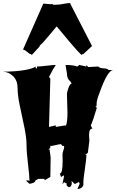

<svg xmlns="http://www.w3.org/2000/svg" viewBox="-22 -1172 772 1259"><path d="M262.2 -1148.4 310.1 -1144.5Q315.4 -1144.5 321.3 -1146L327.1 -1140.6Q346.2 -1140.6 381.3 -1143.6L380.4 -1144.5Q422.9 -1151.9 433.1 -1151.9L441.4 -1150.9L438.5 -1148.4L581.5 -870.1L523.9 -816.9L521 -818.8L513.2 -811.5Q495.1 -826.2 438.7 -892.3Q382.3 -958.5 349.6 -999Q286.1 -921.9 252.9 -885.3L251 -885.7L236.8 -870.1L238.8 -868.2L186.5 -811.5L178.7 -818.8L175.3 -816.9Q174.3 -817.4 168.5 -822Q162.6 -826.7 158 -830.3Q153.3 -834 147.5 -838.4Q133.8 -847.2 128.9 -847.2ZM320.3 -1147.5Q320.3 -1147.5 322.3 -1147.5L321.3 -1146Q321.3 -1147 320.3 -1147.5ZM318.8 -1148.4 320.3 -1147.5Q318.8 -1147.5 318.8 -1148.4ZM564 -249 554.2 -170.4 535.6 -154.8 544.4 -158.2Q544.4 -126 534.4 -63Q524.4 0 524.4 33.2H525.4Q525.4 49.3 513.2 58.3Q501 67.4 485.8 67.4L500.5 33.2L496.1 22.5L494.1 22L470.2 34.2L465.8 33.2L447.3 13.7L448.7 26.9Q448.7 55.2 427.2 55.2Q426.3 54.2 422.4 50.8Q413.6 43.9 413.6 40Q413.6 36.1 417 33.2L397.9 22.5L387.7 37.1Q388.2 27.8 393.1 8.1Q397.9 -11.7 397.9 -22.5L378.4 -11.7L370.1 -33.7Q388.7 -33.7 388.7 -116.2L387.7 -159.7Q387.7 -168.5 393.3 -184.8Q398.9 -201.2 398.9 -208.5Q398.9 -215.8 392.1 -215.8L387.7 -214.8L378.4 -226.6Q366.7 -226.6 343.5 -220.7Q320.3 -214.8 308.1 -214.8V-204.1L294.9 -189L302.7 -193.4Q310.1 -142.1 310.1 -140.6L308.1 -11.7L269.5 10.7L270.5 3.4L267.1 1H230L210.4 10.7Q209 28.3 171.4 33.2L149.9 13.7Q149.9 10.7 157.7 10.7Q165.5 10.7 171.4 14.6Q170.9 -22 161.4 -98.4Q151.9 -174.8 151.9 -222.4Q151.9 -270 137.2 -340.1Q122.6 -410.2 107.9 -479Q93.3 -547.9 93.3 -595.2Q93.3 -642.6 65.4 -671.1Q37.6 -699.7 -2 -702.1Q80.1 -702.1 139.2 -712.6Q198.2 -723.1 210.4 -735.8L212.9 -723.6L214.8 -722.7Q221.2 -722.7 221.2 -732.4L220.2 -735.8Q242.2 -735.8 283.4 -741Q324.7 -746.1 343.8 -746.1Q328.1 -724.6 299.3 -667.5L308.1 -656.2L299.3 -339.8L343.8 -350.1V-339.8L407.7 -350.1V-344.7Q420.4 -361.3 420.4 -433.6L417 -554.2Q417 -567.4 426.8 -595Q436.5 -622.6 446.3 -622.6Q446.3 -632.3 436.5 -640.6Q417 -656.7 417 -690.4L407.7 -746.1Q457 -746.1 485.8 -735.8L497.6 -746.1L544.4 -735.8V-746.1L556.2 -732.4L623 -735.8Q630.4 -725.1 656 -724.1Q681.6 -723.1 690.9 -712.9H718.3Q682.6 -707 634.3 -573.2Q612.8 -518.6 611.8 -498L610.8 -475.6H604L612.8 -464.8Q587.4 -378.9 573.2 -348.6L584 -328.6Q562 -328.6 562 -286.6Z"/></svg>

Font: Butcherman Caps
Style: Regular
Weight: 400
Version: Version 001.003